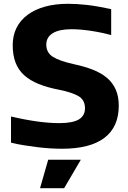

<svg xmlns="http://www.w3.org/2000/svg" viewBox="-20 -772 674 1012"><path d="M234 70H406L318 220H191ZM307 12Q278 12 244.5 10Q211 8 175.5 3.5Q140 -1 105 -6.5Q70 -12 38 -20V-158Q110 -141 174.5 -132Q239 -123 292 -123Q363 -123 395.5 -142.5Q428 -162 428 -201Q428 -246 392.5 -266Q357 -286 291 -299Q229 -311 183.5 -329.5Q138 -348 107.5 -375.5Q77 -403 62 -442Q47 -481 47 -534Q47 -585 67 -625Q87 -665 125 -693.5Q163 -722 217 -737Q271 -752 339 -752Q363 -752 387 -750.5Q411 -749 438 -746Q465 -743 496.5 -737.5Q528 -732 566 -724V-587Q516 -601 459 -609.5Q402 -618 357 -618Q292 -618 258 -597Q224 -576 224 -537Q224 -495 258 -473Q292 -451 368 -434Q425 -422 469.5 -404.5Q514 -387 544 -361.5Q574 -336 590 -300Q606 -264 606 -215Q606 -103 530.5 -45.5Q455 12 307 12Z"/></svg>

Font: Encode Sans Normal
Style: Bold
Weight: 700
Designer: Pablo Impallari, Andres Torresi
Foundry: Pablo Impallari, Andres Torresi
Version: Version 1.000; ttfautohint (v1.00) -l 8 -r 50 -G 200 -x 14 -